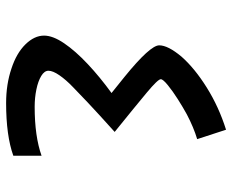

<svg xmlns="http://www.w3.org/2000/svg" viewBox="-84 -646 741 612"><g transform="rotate(90 286.0 -340.5)"><path d="M309 10Q249 10 199 -7Q150 -23 122 -51.5Q94 -80 94 -111Q94 -139 118.5 -175Q143 -211 184.5 -250Q226 -289 277 -326L226 -367Q125 -449 125 -478Q125 -506 161 -549Q198 -591 259.5 -629.5Q321 -668 394 -691L424 -599Q387 -588 345 -566Q323 -554 297 -537.5Q271 -521 252 -505.5Q233 -490 233 -483Q233 -474 275.5 -438.5Q318 -403 401 -336Q342 -283 306.5 -249.5Q271 -216 258 -203Q235 -181 220.5 -160Q206 -139 206 -125Q206 -112 222.5 -102Q239 -92 265.5 -86.5Q292 -81 321 -81Q415 -81 477 -103V-13Q413 10 309 10Z"/></g></svg>

Font: Noto Kufi Arabic Medium
Style: Regular
Weight: 500
Designer: Monotype Design Team, David Williams, Khaled Hosny
Foundry: Google LLC
Version: Version 2.109; ttfautohint (v1.8.4.7-5d5b)